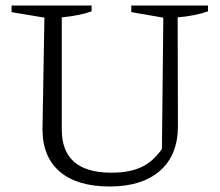

<svg xmlns="http://www.w3.org/2000/svg" viewBox="-20 -667 798 696"><path d="M378 9Q260 9 197 -44.5Q134 -98 134 -199L141 -603L22 -623V-647H312V-626Q273 -611 204 -604V-197Q204 -41 384 -41Q449 -41 492 -61Q535 -81 567 -127L572 -603L456 -623V-647H734V-626Q691 -610 624 -604L625 -210Q625 -105 560 -48Q495 9 378 9Z"/></svg>

Font: Piazzolla SC Light
Style: Regular
Weight: 300
Designer: Juan Pablo del Peral
Foundry: Huerta Tipografica
Version: Version 1.330